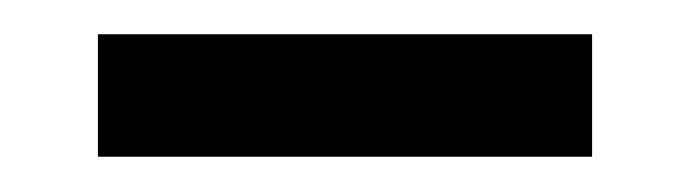

<svg xmlns="http://www.w3.org/2000/svg" viewBox="-20 -406 399 111"><path d="M322.3 -315.4H36.6V-386.2H322.3Z"/></svg>

Font: Greenwashing Machine
Style: Regular
Weight: 400
Designer: Tup Wanders
Foundry: Free font, DO NOT SELL
Version: Version 1.00;August 10, 2023;FontCreator 11.5.0.2430 64-bit